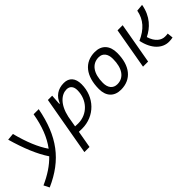

<svg xmlns="http://www.w3.org/2000/svg" viewBox="17 -1285 2274 2274"><g transform="rotate(-45 1154.0 -148.0)"><path d="M0.5 230.5C324.2 87.4 490.7 -134.8 564 -517.6H478.5C449.2 -346.7 397.5 -211.9 315.9 -103C245.6 -203.6 187.5 -343.3 140.1 -525.9L52.7 -517.6C109.9 -317.4 177.2 -153.3 257.3 -34.7C181.6 43.9 85.4 107.4 -34.7 161.1Z M672.9 224.6 710.9 8.3C729 9.3 746.6 9.8 764.6 9.8C974.6 9.8 1132.3 -152.3 1132.3 -367.7C1132.3 -469.7 1081.5 -527.3 992.7 -527.3C891.6 -527.3 820.8 -475.1 788.6 -388.7H780.8L789.6 -517.6H717.8L626.5 -1V-0.5C626.5 -0.5 626.5 -0.5 626.5 -0.5L586.9 224.6ZM724.6 -68.8 748.5 -206.1C785.6 -377 878.4 -450.7 961.9 -450.7C1016.1 -450.7 1047.4 -415 1047.4 -353C1047.4 -189.9 930.2 -66.9 775.4 -66.9C756.8 -66.9 739.7 -67.9 724.6 -68.8Z M1417 9.8C1590.3 9.8 1692.9 -117.2 1692.9 -331.5C1692.9 -455.1 1625.5 -527.3 1511.7 -527.3C1338.9 -527.3 1236.3 -398.4 1236.3 -181.2C1236.3 -61 1303.7 9.8 1417 9.8ZM1432.1 -66.9C1362.8 -66.9 1321.3 -116.2 1321.3 -200.2C1321.3 -357.4 1388.2 -450.7 1500.5 -450.7C1568.4 -450.7 1607.4 -400.9 1607.4 -317.4C1607.4 -159.7 1542 -66.9 1432.1 -66.9Z M2219.7 9.8C2245.6 9.8 2266.1 7.3 2285.2 2.9L2277.3 -70.3C2262.7 -67.9 2251 -66.9 2229 -66.9C2171.4 -66.9 2105 -108.9 2073.2 -215.8C2173.8 -265.1 2274.4 -357.4 2303.2 -525.4L2214.4 -517.1C2190.4 -389.6 2113.8 -305.7 1979.5 -246.1C2014.6 -77.6 2111.3 9.8 2219.7 9.8ZM1793.5 0H1878.9L1970.2 -517.6H1884.3Z"/></g></svg>

Font: Cascadia Code SemiLight
Style: Italic
Weight: 350
Italic angle: -10°
Monospace: yes
Designer: Aaron Bell
Foundry: Saja Typeworks
Version: Version 2404.023